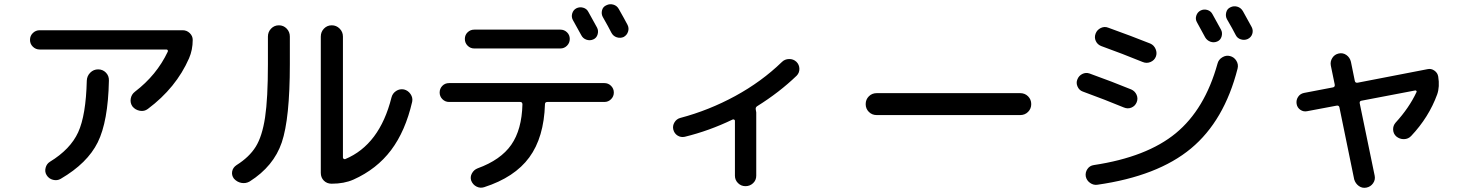

<svg xmlns="http://www.w3.org/2000/svg" viewBox="-20 -856 7040 915"><path d="M168.9 -620.1Q150.4 -620.1 136.7 -633.3Q123 -646.5 123 -666Q123 -685.5 136.7 -698.7Q150.4 -711.9 168.9 -711.9H850.6Q870.1 -711.9 884.3 -698.2Q898.4 -684.6 898.4 -666Q898.4 -618.2 880.9 -578.1Q819.3 -437.5 684.6 -336.9Q668 -324.2 646.5 -328.1Q625 -332 611.3 -348.6Q599.6 -365.2 603 -385.7Q606.4 -406.2 623 -418.9Q726.6 -498 779.3 -609.4Q781.2 -613.3 779.3 -616.7Q777.3 -620.1 773.4 -620.1ZM393.6 -471.7Q394.5 -494.1 410.2 -509.8Q425.8 -525.4 447.8 -525.4Q469.7 -525.4 484.9 -509.8Q500 -494.1 499 -471.7Q495.1 -277.3 445.8 -177.7Q396.5 -78.1 269.5 -3.9Q252.9 5.9 232.9 1Q212.9 -3.9 202.1 -21.5Q192.4 -37.1 197.3 -56.2Q202.1 -75.2 217.8 -85Q315.4 -144.5 352.5 -225.6Q389.6 -306.6 393.6 -471.7Z M1560.5 19.5Q1538.1 19.5 1523.4 4.9Q1508.8 -9.8 1508.8 -32.2V-681.6Q1508.8 -704.1 1523.9 -719.7Q1539.1 -735.4 1561 -735.4Q1583 -735.4 1598.6 -719.7Q1614.3 -704.1 1614.3 -681.6V-105.5Q1614.3 -101.6 1617.7 -99.1Q1621.1 -96.7 1625 -97.7Q1789.1 -166 1845.7 -391.6Q1850.6 -411.1 1867.7 -422.4Q1884.8 -433.6 1905.3 -429.7Q1924.8 -424.8 1936.5 -407.7Q1948.2 -390.6 1944.3 -371.1Q1912.1 -231.4 1843.8 -140.6Q1775.4 -49.8 1664.1 0Q1620.1 19.5 1560.5 19.5ZM1169.9 8.8Q1151.4 19.5 1130.4 15.6Q1109.4 11.7 1094.7 -4.9Q1083 -20.5 1086.4 -39.1Q1089.8 -57.6 1107.4 -69.3Q1168 -107.4 1198.7 -156.7Q1229.5 -206.1 1243.2 -296.4Q1256.8 -386.7 1256.8 -549.8V-681.6Q1256.8 -704.1 1272 -719.7Q1287.1 -735.4 1309.1 -735.4Q1331.1 -735.4 1346.2 -719.7Q1361.3 -704.1 1361.3 -681.6V-549.8Q1361.3 -291 1322.8 -177.2Q1284.2 -63.5 1169.9 8.8Z M2726.6 -816.4Q2742.2 -824.2 2759.3 -819.3Q2776.4 -814.5 2784.2 -798.8Q2819.3 -735.4 2825.2 -724.6Q2833 -710 2828.1 -692.4Q2823.2 -674.8 2807.1 -668Q2791 -661.1 2774.4 -667Q2757.8 -672.9 2750 -688.5Q2715.8 -750 2710 -760.7Q2702.1 -775.4 2707 -792Q2711.9 -808.6 2726.6 -816.4ZM2928.7 -813.5Q2957 -763.7 2970.7 -737.3Q2978.5 -721.7 2973.1 -705.1Q2967.8 -688.5 2952.1 -679.7Q2936.5 -672.9 2919.4 -678.2Q2902.3 -683.6 2893.6 -700.2Q2880.9 -725.6 2852.5 -775.4Q2844.7 -790 2849.1 -807.1Q2853.5 -824.2 2870.1 -831.1Q2885.7 -838.9 2902.8 -834Q2919.9 -829.1 2928.7 -813.5ZM2240.2 -714.8H2650.4Q2668.9 -714.8 2682.1 -702.1Q2695.3 -689.5 2695.3 -670.4Q2695.3 -651.4 2682.1 -638.2Q2668.9 -625 2650.4 -625H2240.2Q2221.7 -625 2208.5 -638.2Q2195.3 -651.4 2195.3 -670.4Q2195.3 -689.5 2208.5 -702.1Q2221.7 -714.8 2240.2 -714.8ZM2120.1 -370.1Q2101.6 -370.1 2088.4 -383.3Q2075.2 -396.5 2075.2 -415Q2075.2 -433.6 2087.9 -446.8Q2100.6 -460 2120.1 -460H2860.4Q2878.9 -460 2892.1 -446.8Q2905.3 -433.6 2905.3 -415Q2905.3 -396.5 2892.1 -383.3Q2878.9 -370.1 2860.4 -370.1H2588.9Q2577.1 -370.1 2577.1 -359.4Q2572.3 -201.2 2502.4 -106Q2432.6 -10.7 2287.1 36.1Q2268.6 42 2251 33.2Q2233.4 24.4 2225.6 4.9Q2219.7 -12.7 2229 -29.8Q2238.3 -46.9 2255.9 -53.7Q2366.2 -93.8 2416.5 -166Q2466.8 -238.3 2469.7 -358.4Q2469.7 -370.1 2459 -370.1Z M3243.2 -204.1Q3224.6 -200.2 3209 -210Q3193.4 -219.7 3188.5 -239.3Q3184.6 -256.8 3194.3 -272.9Q3204.1 -289.1 3221.7 -293.9Q3358.4 -330.1 3483.9 -398.4Q3609.4 -466.8 3706.1 -560.5Q3719.7 -574.2 3740.2 -574.7Q3760.7 -575.2 3775.4 -561.5Q3789.1 -547.9 3789.6 -528.3Q3790 -508.8 3776.4 -495.1Q3694.3 -416 3587.9 -349.6Q3579.1 -343.8 3582 -332Q3584 -324.2 3584 -320.3V-18.6Q3584 2.9 3568.8 17.1Q3553.7 31.2 3532.7 31.2Q3511.7 31.2 3497.1 16.6Q3482.4 2 3482.4 -18.6V-280.3Q3482.4 -284.2 3478.5 -286.1Q3474.6 -288.1 3470.7 -286.1Q3359.4 -232.4 3243.2 -204.1Z M4158.2 -307.6Q4135.7 -307.6 4120.6 -322.8Q4105.5 -337.9 4105.5 -359.9Q4105.5 -381.8 4120.6 -397Q4135.7 -412.1 4158.2 -412.1H4841.8Q4864.3 -412.1 4879.4 -397Q4894.5 -381.8 4894.5 -359.9Q4894.5 -337.9 4879.4 -322.8Q4864.3 -307.6 4841.8 -307.6Z M5701.2 -805.7Q5716.8 -813.5 5733.4 -808.6Q5750 -803.7 5757.8 -789.1Q5793 -725.6 5798.8 -714.8Q5806.6 -700.2 5801.8 -682.6Q5796.9 -665 5780.8 -658.2Q5764.6 -651.4 5748.5 -657.2Q5732.4 -663.1 5723.6 -677.7Q5689.5 -739.3 5683.6 -751Q5675.8 -765.6 5681.2 -781.7Q5686.5 -797.9 5701.2 -805.7ZM5843.8 -821.3Q5859.4 -829.1 5876.5 -824.2Q5893.6 -819.3 5903.3 -802.7Q5940.4 -735.4 5945.3 -726.6Q5953.1 -710.9 5947.8 -694.3Q5942.4 -677.7 5925.8 -669.9Q5910.2 -663.1 5893.1 -668.5Q5876 -673.8 5868.2 -690.4Q5855.5 -715.8 5827.1 -764.6Q5819.3 -779.3 5823.7 -796.9Q5828.1 -814.5 5843.8 -821.3ZM5154.3 -15.6Q5151.4 -34.2 5162.1 -50.3Q5172.9 -66.4 5192.4 -69.3Q5445.3 -107.4 5583.5 -221.2Q5721.7 -335 5782.2 -552.7Q5787.1 -572.3 5805.2 -583Q5823.2 -593.8 5841.8 -588.9Q5861.3 -584 5872.1 -566.4Q5882.8 -548.8 5877.9 -529.3Q5814.5 -280.3 5655.8 -148.4Q5497.1 -16.6 5210 24.4Q5191.4 27.3 5174.8 15.6Q5158.2 3.9 5154.3 -15.6ZM5139.6 -419.9Q5123 -425.8 5115.2 -443.4Q5107.4 -460.9 5114.3 -477.5Q5121.1 -495.1 5137.7 -503.4Q5154.3 -511.7 5171.9 -505.9Q5283.2 -465.8 5371.1 -429.7Q5388.7 -421.9 5396.5 -404.3Q5404.3 -386.7 5397 -368.7Q5389.6 -350.6 5372.1 -343.3Q5354.5 -335.9 5335.9 -343.8Q5249 -379.9 5139.6 -419.9ZM5227.5 -636.7Q5210 -643.6 5202.1 -660.6Q5194.3 -677.7 5201.2 -695.8Q5208 -713.9 5226.1 -722.7Q5244.1 -731.4 5262.7 -723.6Q5374 -683.6 5461.9 -648.4Q5479.5 -640.6 5487.3 -622.1Q5495.1 -603.5 5488.3 -585.9Q5481.4 -568.4 5462.9 -560.5Q5444.3 -552.7 5425.8 -560.5Q5330.1 -599.6 5227.5 -636.7Z M6210 -326.2Q6192.4 -322.3 6177.2 -332.5Q6162.1 -342.8 6159.2 -360.8Q6156.2 -378.9 6166 -394Q6175.8 -409.2 6194.3 -413.1L6332 -439.5Q6342.8 -441.4 6340.8 -453.1L6322.3 -543Q6318.4 -562.5 6329.1 -579.6Q6339.8 -596.7 6359.9 -601.1Q6379.9 -605.5 6396.5 -593.8Q6413.1 -582 6418 -561.5L6436.5 -470.7Q6438.5 -460 6450.2 -461.9L6783.2 -526.4Q6800.8 -530.3 6815.9 -519.5Q6831.1 -508.8 6834 -491.2Q6841.8 -442.4 6829.1 -406.2Q6789.1 -296.9 6705.1 -208Q6691.4 -193.4 6670.9 -192.9Q6650.4 -192.4 6633.8 -206.1Q6620.1 -218.8 6619.1 -237.8Q6618.2 -256.8 6630.9 -271.5Q6695.3 -341.8 6730.5 -417Q6732.4 -419.9 6730 -422.9Q6727.5 -425.8 6723.6 -424.8L6467.8 -376Q6458 -374 6460 -363.3L6531.2 -18.6Q6535.2 1 6523.4 17.6Q6511.7 34.2 6491.7 38.1Q6471.7 42 6455.6 30.3Q6439.5 18.6 6433.6 -1L6363.3 -343.8Q6361.3 -354.5 6349.6 -352.5Z"/></svg>

Font: Rounded-X Mgen+ 2m medium
Style: Regular
Weight: 500
Designer: [Source Han Sans]
Ryoko NISHIZUKA  (kana & ideographs); Paul D. Hunt (Latin, Greek & Cyrillic); Wenlong ZHANG  (bopomofo
Version: Version 1.059.20150602